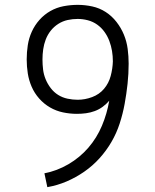

<svg xmlns="http://www.w3.org/2000/svg" viewBox="-20 -763 640 791"><path d="M175 8 163 -49Q215 -59 262 -86.5Q309 -114 344 -154.5Q379 -195 400 -245Q421 -295 430 -348Q418 -334 403 -323Q388 -312 370.5 -305.5Q353 -299 334.5 -296.5Q316 -294 297 -294Q268 -294 239.5 -300Q211 -306 186 -320.5Q161 -335 141.5 -357Q122 -379 110.5 -405.5Q99 -432 94.5 -460.5Q90 -489 90 -518Q90 -548 94.5 -577Q99 -606 111 -632.5Q123 -659 142.5 -681Q162 -703 187.5 -717.5Q213 -732 242 -737.5Q271 -743 300 -743Q330 -743 360 -736.5Q390 -730 415.5 -713.5Q441 -697 460 -672.5Q479 -648 490.5 -620Q502 -592 506 -561.5Q510 -531 510 -501Q510 -459 505.5 -417.5Q501 -376 493.5 -335Q486 -294 473 -254Q460 -214 439 -178Q418 -142 390 -111Q362 -80 327.5 -56Q293 -32 254.5 -15.5Q216 1 175 8ZM300 -352Q330 -352 359.5 -363Q389 -374 408.5 -397Q428 -420 436 -450Q444 -480 445 -510Q445 -532 441.5 -553Q438 -574 430.5 -594Q423 -614 410.5 -631.5Q398 -649 380.5 -661.5Q363 -674 342 -679.5Q321 -685 300 -685Q279 -685 258.5 -680.5Q238 -676 220 -664.5Q202 -653 189 -636.5Q176 -620 168.5 -600.5Q161 -581 158 -560Q155 -539 155 -518Q155 -497 157.5 -476.5Q160 -456 168 -436.5Q176 -417 189 -400Q202 -383 219.5 -372Q237 -361 258 -356.5Q279 -352 300 -352Z"/></svg>

Font: Iosevka Curly Slab LtEx
Style: Regular
Weight: 300
Width: 7
Monospace: yes
Designer: Belleve Invis
Foundry: Belleve Invis
Version: Version 11.1.0; ttfautohint (v1.8.3)